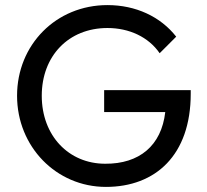

<svg xmlns="http://www.w3.org/2000/svg" viewBox="-20 -724 813 754"><path d="M396 10C591 10 729 -115 729 -356V-370H389V-284H629C614 -152 527 -80 393 -81C250 -81 144 -191 144 -348C144 -504 249 -614 402 -614C487 -614 563 -579 607 -515L672 -580C610 -659 513 -704 402 -704C200 -704 47 -548 47 -348C47 -148 201 10 396 10Z"/></svg>

Font: Outfit
Style: Regular
Weight: 400
Designer: Rodrigo Fuenzalida
Foundry: fragTYPE
Version: Version 1.100;gftools[0.9.27]